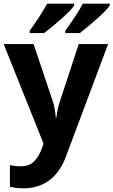

<svg xmlns="http://www.w3.org/2000/svg" viewBox="-20 -786 618 1046"><path d="M163 -546 266 -239Q274 -216 278 -193Q282 -170 284 -144H287Q290 -170 295 -193Q300 -216 308 -239L409 -546H569L338 70Q306 155 247 197.5Q188 240 110 240Q84 240 66 237.5Q48 235 34 232V114Q44 116 60 118Q76 120 93 120Q141 120 167.5 91.5Q194 63 208 23L217 -4L0 -546ZM237 -766H384V-756Q376 -743 356 -723Q336 -703 312 -681.5Q288 -660 263.5 -640Q239 -620 221 -606H142V-619Q152 -633 165 -651.5Q178 -670 191 -690Q204 -710 216 -730Q228 -750 237 -766ZM431 -766H578V-756Q570 -743 550 -723Q530 -703 506 -681.5Q482 -660 457.5 -640Q433 -620 415 -606H336V-619Q346 -633 359 -651.5Q372 -670 385.5 -690Q399 -710 411 -730Q423 -750 431 -766Z"/></svg>

Font: BC Sans
Style: Bold
Weight: 700
Designer: Monotype Design Team
Province of B.C.
Foundry: Monotype Imaging Inc.
Version: Version 2.000;GOOG;noto-source:20170915:90ef993387c0